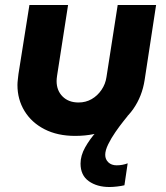

<svg xmlns="http://www.w3.org/2000/svg" viewBox="-20 -533 665 770"><path d="M606 -513 560 -212Q550 -147 514.5 -96Q479 -45 420 -16.5Q361 12 281 12Q211 12 159 -14.5Q107 -41 78.5 -87.5Q50 -134 50 -192Q50 -202 51.5 -214Q53 -226 54 -236L98 -513H253L209 -230Q208 -224 207.5 -218Q207 -212 207 -208Q207 -170 231 -146Q255 -122 295 -122Q324 -122 347.5 -135.5Q371 -149 387 -172.5Q403 -196 407 -224L452 -513ZM419 217Q369 217 336 193.5Q303 170 303 123Q303 91 321.5 58Q340 25 366.5 -4.5Q393 -34 417.5 -56.5Q442 -79 453 -90L492 -68Q488 -63 474 -45.5Q460 -28 443 -3.5Q426 21 414 45.5Q402 70 402 88Q402 106 414.5 118Q427 130 448 130Q471 130 492 122L479 210Q467 213 449.5 215Q432 217 419 217Z"/></svg>

Font: MuseoModerno Thin
Style: Bold Italic
Weight: 700
Italic angle: -9°
Version: Version 1.003